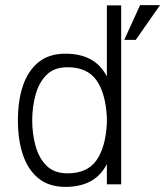

<svg xmlns="http://www.w3.org/2000/svg" viewBox="-20 -721 646 751"><path d="M528 -701H606L511 -565H466ZM236 -511Q293 -511 333.5 -489.5Q374 -468 398 -422V-700H454V0H398V-79Q374 -33 333.5 -11.5Q293 10 236 10Q172 10 131 -23Q90 -56 70 -114.5Q50 -173 50 -250V-251Q50 -328 70 -386.5Q90 -445 131 -478Q172 -511 236 -511ZM244 -458Q192 -458 162 -428Q132 -398 119 -350Q106 -302 106 -250Q106 -198 119 -150.5Q132 -103 162 -73Q192 -43 244 -43Q321 -43 357 -93.5Q393 -144 398 -239V-262Q393 -357 357 -407.5Q321 -458 244 -458Z"/></svg>

Font: Haskoy Light
Style: Regular
Weight: 300
Designer: Ertekin Erdin
Foundry: Ertekin Erdin
Version: Version 2.000; ttfautohint (v1.8.4.7-5d5b)